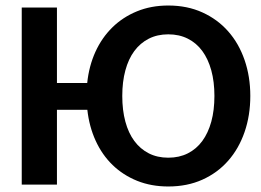

<svg xmlns="http://www.w3.org/2000/svg" viewBox="-20 -676 954 703"><path d="M188.5 -372.1H299.3Q305.7 -434.1 329.3 -486.1Q353 -538.1 391.4 -575.7Q429.7 -613.3 481.4 -634.5Q533.2 -655.8 596.2 -655.8Q665.5 -655.8 720.9 -630.6Q776.4 -605.5 815.4 -561.3Q854.5 -517.1 875.5 -456.3Q896.5 -395.5 896.5 -324.7Q896.5 -253.4 875.5 -192.6Q854.5 -131.8 815.4 -87.4Q776.4 -43 720.9 -18.1Q665.5 6.8 596.2 6.8Q533.7 6.8 482.2 -13.9Q430.7 -34.7 392.3 -71.8Q354 -108.9 330.3 -160.6Q306.6 -212.4 299.8 -273.9H188.5V0H59.6V-648.4H188.5ZM596.2 -98.6Q636.2 -98.6 667.7 -114.5Q699.2 -130.4 720.7 -159.7Q742.2 -189 753.7 -230.7Q765.1 -272.5 765.1 -324.7Q765.1 -376.5 753.7 -418.2Q742.2 -460 720.7 -489.3Q699.2 -518.6 667.7 -534.4Q636.2 -550.3 596.2 -550.3Q556.2 -550.3 524.9 -534.4Q493.7 -518.6 471.9 -489.3Q450.2 -460 439 -418.2Q427.7 -376.5 427.7 -324.7Q427.7 -272.5 439 -230.7Q450.2 -189 471.9 -159.7Q493.7 -130.4 524.9 -114.5Q556.2 -98.6 596.2 -98.6Z"/></svg>

Font: Carlito
Style: Bold
Weight: 700
Designer: Lukasz Dziedzic
Foundry: tyPoland Lukasz Dziedzic
Version: Version 1.104